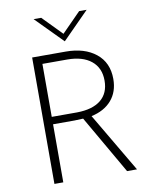

<svg xmlns="http://www.w3.org/2000/svg" viewBox="-96 -962 808 1032"><g transform="rotate(-10 308.0 -446.0)"><path d="M304.2 -745.1 159.7 -891.6H201.2L304.2 -786.1L408.2 -891.6H449.2ZM116.2 0V-689.9H299.3Q401.9 -689.9 463.9 -640.1Q525.9 -590.3 525.9 -501Q525.9 -430.7 486.3 -385Q446.8 -339.4 376 -324.2L566.9 0H512.7L329.1 -318.8Q299.8 -316.9 280.8 -316.9H164.6V0ZM164.6 -357.4H303.2Q387.7 -358.4 432.9 -395Q478 -431.6 478 -500.5Q478 -569.8 430.9 -608.2Q383.8 -646.5 299.8 -646.5H164.6Z"/></g></svg>

Font: HK Grotesk Light Legacy
Style: Regular
Weight: 300
Designer: Alfredo Marco Pradil
Foundry: Hanken Design Co.
Version: Version 2.022;PS 002.022;hotconv 1.0.88;makeotf.lib2.5.64775